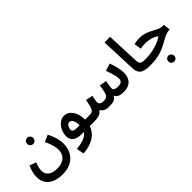

<svg xmlns="http://www.w3.org/2000/svg" viewBox="78 -1686 2877 2877"><g transform="rotate(-45 1516.5 -247.0)"><path d="M344 -404C380 -404 408 -432 408 -468C408 -504 380 -534 344 -534C308 -534 280 -504 280 -468C280 -432 308 -404 344 -404ZM28 -17C28 158 166 231 334 231C596 231 670 48 670 -84C670 -174 635 -277 595 -349L487 -301C536 -201 552 -128 552 -75C552 11 507 112 336 112C224 112 146 66 146 -35C146 -76 157 -119 180 -179L76 -216C37 -129 28 -64 28 -17Z M777 230C963 216 1087 140 1132 5H1224C1267 5 1293 -22 1293 -56C1293 -88 1275 -113 1234 -113H1151V-118C1151 -271 1074 -378 965 -378C856 -378 773 -254 773 -138C773 -34 850 5 962 5H1006C964 74 876 96 753 112ZM890 -159C890 -202 916 -255 958 -255C1003 -255 1033 -199 1033 -115V-112C911 -102 890 -127 890 -159Z M1224 5C1303 5 1364 -4 1405 -64C1435 -3 1493 5 1542 5C1627 5 1672 -2 1708 -65C1729 -14 1775 5 1861 5C1981 5 2061 -64 2061 -196C2061 -261 2036 -368 2007 -446L1889 -409C1919 -325 1946 -240 1946 -190C1946 -131 1910 -113 1856 -113C1778 -113 1763 -137 1763 -164C1763 -194 1773 -256 1781 -299L1670 -318C1642 -125 1620 -113 1548 -113C1481 -113 1462 -135 1462 -171C1462 -205 1474 -256 1480 -288L1371 -311C1333 -126 1321 -113 1234 -113Z M2418 5C2462 5 2488 -22 2488 -56C2488 -88 2470 -113 2428 -113C2329 -113 2318 -132 2314 -226L2293 -725H2175L2196 -173C2200 -49 2241 5 2418 5Z M2419 5C2761 5 2829 -166 3002 -172L2990 -282H2959C2858 -282 2767 -403 2589 -403C2555 -403 2512 -398 2475 -387L2493 -273C2529 -281 2559 -284 2592 -284C2681 -284 2757 -260 2814 -220C2708 -148 2570 -113 2429 -113ZM2711 217C2745 217 2773 190 2773 155C2773 121 2745 91 2711 91C2676 91 2649 121 2649 155C2649 190 2676 217 2711 217Z"/></g></svg>

Font: Noto Sans Arabic UI SmBd
Style: Regular
Weight: 600
Designer: Monotype Design Team, Nadine Chahine and Nizar Qandah
Foundry: Monotype Imaging Inc.
Version: Version 2.010